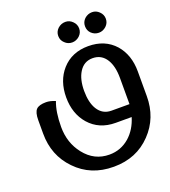

<svg xmlns="http://www.w3.org/2000/svg" viewBox="-161 -788 1019 1149"><g transform="rotate(-20 348.5 -214.0)"><path d="M581.1 -244.1Q581.1 -317.9 554.2 -361.8Q523.9 -411.1 466.8 -411.1Q411.1 -411.1 380.9 -361.8Q353 -316.9 353 -244.1Q353 -169.9 379.9 -126Q410.2 -77.1 466.8 -77.1H581.1ZM466.8 -487.8Q573.2 -487.8 636.2 -417Q694.8 -349.1 694.8 -244.1V-86.9Q694.8 51.8 604 146Q511.2 243.2 367.2 243.2H365.2Q220.2 243.2 127 146Q35.2 51.8 35.2 -87.9V-172.9Q35.2 -223.1 53.2 -241.2Q70.8 -258.8 115.2 -258.8Q141.1 -258.8 173.8 -245.1Q149.9 -183.1 149.9 -87.9Q149.9 13.2 208 86.9Q270 166 366.2 166Q439 166 494.1 118.2Q544.9 73.2 566.9 0H465.8Q360.8 0 297.9 -71.8Q238.8 -140.1 238.8 -244.1Q238.8 -349.1 298.8 -417Q361.8 -487.8 466.8 -487.8ZM508.8 -560.1Q490.2 -578.1 490.2 -606Q490.2 -632.8 509.8 -651.9Q530.8 -670.9 558.1 -670.9Q584 -670.9 603 -651.9Q623 -632.8 623 -606Q623 -579.1 603 -560.1Q582 -541 556.2 -541Q528.8 -541 508.8 -560.1ZM339.8 -560.1Q319.8 -578.1 319.8 -606Q319.8 -632.8 339.8 -651.9Q360.8 -670.9 388.2 -670.9Q414.1 -670.9 433.1 -651.9Q453.1 -632.8 453.1 -606Q453.1 -579.1 433.1 -560.1Q412.1 -541 386.2 -541Q358.9 -541 339.8 -560.1Z"/></g></svg>

Font: Sukar
Style: Bold
Weight: 700
Designer: Dario Muhafara - Ghiath Alsory
Foundry: Dario Muhafara - Ghiath Alsory
Version: Version 1.00 March 27, 2016, initial release